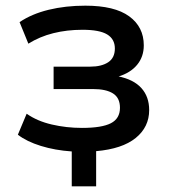

<svg xmlns="http://www.w3.org/2000/svg" viewBox="-20 -526 603 677"><path d="M233 131V8Q174 4 124 -11.5Q74 -27 43 -51L74 -125Q111 -99 162.5 -87Q214 -75 269 -75Q339 -75 371 -91.5Q403 -108 403 -146Q403 -181 378.5 -196.5Q354 -212 308 -212H169V-291H298Q338 -291 361.5 -306.5Q385 -322 385 -355Q385 -388 358 -404.5Q331 -421 271 -421Q216 -421 168 -409Q120 -397 80 -372L49 -448Q92 -477 151.5 -491.5Q211 -506 281 -506Q384 -506 435.5 -468.5Q487 -431 487 -366Q487 -326 463.5 -297.5Q440 -269 397 -256L396 -257Q451 -246 478.5 -215.5Q506 -185 506 -138Q506 -78 458.5 -39.5Q411 -1 319 7V131Z"/></svg>

Font: Nunito Sans 8pt SemiBold
Style: Regular
Weight: 600
Version: Version 3.101;gftools[0.9.27]